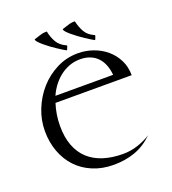

<svg xmlns="http://www.w3.org/2000/svg" viewBox="-107 -624 640 716"><g transform="rotate(-20 212.5 -265.5)"><path d="M98.1 -280.3Q91.3 -259.3 87.9 -237.3Q84.5 -215.3 84.5 -193.4Q84.5 -148.4 97.2 -115Q109.9 -81.5 134 -59.3Q158.2 -37.1 192.9 -26.1Q227.5 -15.1 271 -15.1Q300.3 -15.1 328.4 -24.2Q356.4 -33.2 381.3 -48.8Q348.1 -16.6 309.3 -2.7Q270.5 11.2 224.6 11.2Q179.2 11.2 142.1 -4.2Q105 -19.5 79.1 -46.9Q53.2 -74.2 39.1 -112.1Q24.9 -149.9 24.9 -194.8Q24.9 -238.3 41.5 -279.8Q58.1 -321.3 86.9 -353.8Q115.7 -386.2 154.8 -406Q193.8 -425.8 239.3 -425.8Q270.5 -425.8 299.6 -415.5Q328.6 -405.3 351.1 -386.2Q373.5 -367.2 387 -340.3Q400.4 -313.5 400.4 -280.3ZM335.9 -305.2Q334 -326.7 327.1 -344.5Q320.3 -362.3 308.3 -375Q296.4 -387.7 279.1 -394.8Q261.7 -401.9 239.3 -401.9Q216.3 -401.9 196 -394.3Q175.8 -386.7 158.9 -373.5Q142.1 -360.4 128.9 -342.8Q115.7 -325.2 106.9 -305.2ZM270 -541.5Q275.4 -516.6 286.4 -497.6Q297.4 -478.5 322.3 -467.8L323.2 -465.8V-464.4L318.4 -451.7L315.9 -450.2Q311.5 -452.6 302.7 -458Q293.9 -463.4 283.2 -470.5Q272.5 -477.5 261.2 -485.8Q250 -494.1 240.5 -502Q231 -509.8 224.6 -516.6Q218.3 -523.4 217.3 -527.8L218.3 -529.8Q231 -533.7 243.7 -537.8Q256.3 -542 270 -541.5ZM158.7 -541.5Q163.6 -516.6 174.8 -497.6Q186 -478.5 210.4 -467.8L211.9 -465.8V-464.4L206.5 -451.7L204.1 -450.2Q199.7 -452.6 190.9 -458Q182.1 -463.4 171.4 -470.5Q160.6 -477.5 149.4 -485.8Q138.2 -494.1 128.9 -502Q119.6 -509.8 113.3 -516.6Q106.9 -523.4 106 -527.8L106.9 -529.8Q119.6 -533.7 132.3 -537.8Q145 -542 158.7 -541.5Z"/></g></svg>

Font: CAT Linz
Style: Regular
Weight: 400
Designer: Peter Wiegel
Foundry: Peter Wiegel
Version: Version 1.08